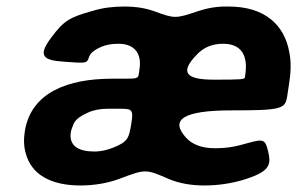

<svg xmlns="http://www.w3.org/2000/svg" viewBox="-20 -558 910 588"><path d="M801 -95C791 -137 784 -132 721 -115C697 -108 670 -104 639 -104C599 -104 570 -115 551 -135C498 -192 542 -220 690 -220C838 -220 853 -224 859 -260L865 -299C871 -336 872 -369 866 -398C851 -482 791 -538 680 -538C645 -539 614 -533 587 -524C516 -500 515 -501 451 -524C426 -533 396 -538 361 -538C326 -538 294 -534 265 -525C192 -505 175 -494 137 -443C94 -386 113 -373 177 -369C240 -364 245 -365 250 -376C254 -386 254 -399 291 -415C306 -421 323 -424 343 -424C392 -424 415 -394 407 -345L405 -331C403 -318 399 -317 363 -317H323C190 -317 75 -276 56 -156C52 -131 53 -108 59 -88C76 -24 135 10 226 10C269 10 308 3 342 -9C427 -41 425 -41 499 -9C528 3 564 10 606 10C647 10 686 4 721 -6C808 -32 811 -53 801 -95ZM197 -154C198 -158 199 -163 201 -167C206 -179 206 -194 249 -213C266 -221 287 -225 310 -225H350C385 -225 389 -221 382 -179C375 -137 373 -124 327 -106C309 -99 290 -94 269 -94C221 -94 190 -111 197 -154ZM731 -328 730 -321C729 -315 720 -314 636 -314C552 -314 527 -334 584 -392C603 -412 629 -424 663 -424C721 -424 740 -386 731 -328Z"/></svg>

Font: Asimov Print
Style: AIt
Weight: 500
Designer: Google
Version: Version 2.000980: 2014